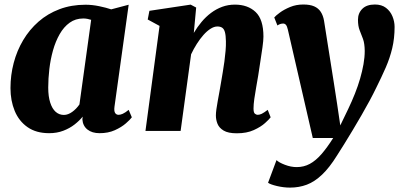

<svg xmlns="http://www.w3.org/2000/svg" viewBox="-20 -581 1780 852"><path d="M488 -107.5Q485.5 -88 490.8 -79.8Q496 -71.5 506.5 -71.5Q514 -71.5 524.5 -76Q535 -80.5 551 -93.5L565 -60.5Q558 -50.5 538.5 -33.5Q519 -16.5 489.5 -3.2Q460 10 422 10Q388.5 10 368 -6.2Q347.5 -22.5 345.5 -51.5L347 -63.5Q332.5 -45.5 310.8 -28.5Q289 -11.5 260.8 -0.8Q232.5 10 198 10Q140.5 10 102.2 -16.8Q64 -43.5 45.2 -89Q26.5 -134.5 26.5 -190Q26.5 -247.5 40.8 -301.8Q55 -356 82.8 -402.8Q110.5 -449.5 151 -485Q191.5 -520.5 244 -540.2Q296.5 -560 359.5 -560Q389 -560 420.2 -553.5Q451.5 -547 473.5 -539.5L551 -560ZM384.5 -493Q377 -495.5 368.2 -497.2Q359.5 -499 349.5 -499Q315 -499 289 -480.2Q263 -461.5 244.8 -429.5Q226.5 -397.5 215.2 -357.5Q204 -317.5 199 -274.8Q194 -232 194 -192.5Q194 -153 202.8 -125.8Q211.5 -98.5 227 -84.8Q242.5 -71 263.5 -71Q273 -71 282.2 -74.5Q291.5 -78 300.5 -84.5Q309.5 -91 317.5 -99.2Q325.5 -107.5 332.5 -117.5Z M840 -435Q855.5 -461 874.5 -483.8Q893.5 -506.5 916.5 -523.8Q939.5 -541 966 -550.8Q992.5 -560.5 1022.5 -560.5Q1079.5 -560.5 1114.2 -527.8Q1149 -495 1149 -418.5Q1149 -402 1144.8 -371.5Q1140.5 -341 1135.2 -307.5Q1130 -274 1126 -247Q1122 -222 1117 -194.8Q1112 -167.5 1108.5 -142.2Q1105 -117 1105 -99.5Q1105 -81.5 1111 -76.5Q1117 -71.5 1123.5 -71.5Q1132 -71.5 1141.8 -76.2Q1151.5 -81 1168 -93.5L1181 -60.5Q1175 -52 1156.2 -35Q1137.5 -18 1106.2 -3.8Q1075 10.5 1031 10.5Q992.5 10.5 972.5 -1.5Q952.5 -13.5 945.2 -31.5Q938 -49.5 938 -68.5Q938 -79.5 940.2 -96Q942.5 -112.5 946.2 -132.8Q950 -153 953.8 -174.5Q957.5 -196 961 -216Q964.5 -237 968.5 -260.5Q972.5 -284 975.8 -308.2Q979 -332.5 981 -355.5Q983 -378.5 982.5 -398Q982 -424 978.2 -438Q974.5 -452 966.2 -457.8Q958 -463.5 944.5 -463.5Q930 -463.5 914 -453.2Q898 -443 882.8 -425.8Q867.5 -408.5 853.5 -386.5Q839.5 -364.5 828 -340L781.5 0H625.5L688 -466L635.5 -494.5L643 -533L826 -560.5L850.5 -547.5Z M1257.5 -449Q1254 -464.5 1249 -470.5Q1244 -476.5 1236.5 -476.5Q1230 -476.5 1223.8 -474.5Q1217.5 -472.5 1211 -468L1197 -503.5Q1203.5 -511.5 1221.8 -525Q1240 -538.5 1267 -549.8Q1294 -561 1326 -561Q1355.5 -561 1374.2 -552.8Q1393 -544.5 1403.5 -528.2Q1414 -512 1418 -488.5Q1425 -444.5 1432.2 -398.2Q1439.5 -352 1447 -305Q1454.5 -258 1461.8 -211.5Q1469 -165 1476 -119.5L1490 -24.5L1525 -97Q1541.5 -131.5 1555 -165.5Q1568.5 -199.5 1578 -232.2Q1587.5 -265 1593 -296Q1598.5 -327 1598.5 -355.5Q1598 -388.5 1590.8 -408.2Q1583.5 -428 1576 -446.5Q1568.5 -465 1568.5 -493.5Q1568.5 -522.5 1587.8 -541.8Q1607 -561 1643.5 -561Q1673.5 -561 1692.8 -546.2Q1712 -531.5 1721.5 -508.5Q1731 -485.5 1731 -461.5Q1731 -411 1720.5 -367Q1710 -323 1691.5 -280.8Q1673 -238.5 1649.5 -191.5Q1637 -165.5 1620.2 -134.2Q1603.5 -103 1584.2 -69.8Q1565 -36.5 1545.5 -4Q1526 28.5 1508 57.5Q1490 86.5 1475.5 109Q1442 163 1409 194.2Q1376 225.5 1341.5 238.5Q1307 251.5 1267 251.5Q1238.5 251.5 1209 244.5Q1179.5 237.5 1169.5 230L1207 129.5Q1217.5 140 1244.2 150.2Q1271 160.5 1296.5 160.5Q1328.5 160.5 1354.8 146.2Q1381 132 1406 103.5Q1431 75 1458.5 31.5H1368Z"/></svg>

Font: Merriweather 36pt Black
Style: Italic
Weight: 900
Italic angle: -7.8°
Version: Version 2.101